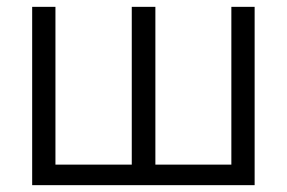

<svg xmlns="http://www.w3.org/2000/svg" viewBox="-20 -541 838 561"><path d="M74 0V-521H142V-60H365V-521H434V-60H656V-521H724V0Z"/></svg>

Font: Raleway
Style: Regular
Weight: 400
Designer: Matt McInerney, Pablo Impallari, Rodrigo Fuenzalida
Foundry: Matt McInerney, Pablo Impallari, Rodrigo Fuenzalida
Version: Version 4.101;RELEASE